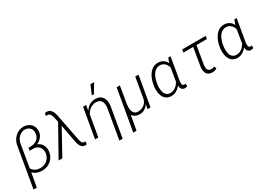

<svg xmlns="http://www.w3.org/2000/svg" viewBox="4 -1760 4099 2952"><g transform="rotate(-30 2054.0 -284.0)"><path d="M355.5 -721.2Q394.5 -720.2 427 -706.3Q459.5 -692.4 482.4 -668.2Q505.4 -644 516.6 -610.8Q527.8 -577.6 524.4 -538.1Q522 -509.8 511.5 -485.8Q501 -461.9 484.9 -442.4Q468.8 -422.9 447.3 -407.2Q425.8 -391.6 401.4 -379.9Q429.7 -369.1 450.7 -351.1Q471.7 -333 484.9 -309.6Q498 -286.1 503.4 -258.8Q508.8 -231.4 506.3 -201.7Q502 -153.3 481.4 -113.8Q460.9 -74.2 428.2 -46.1Q395.5 -18.1 353.3 -3.2Q311 11.7 263.2 10.7Q220.2 9.8 179.2 -5.1Q138.2 -20 108.9 -53.2L64 194.8H5.9L127.9 -518.6Q134.3 -560.1 154.5 -597.4Q174.8 -634.8 204.8 -662.4Q234.9 -689.9 273.4 -705.8Q312 -721.7 355.5 -721.2ZM302.2 -400.9Q334.5 -401.4 363 -410.4Q391.6 -419.4 413.3 -437Q435.1 -454.6 449 -480.2Q462.9 -505.9 466.3 -539.6Q469.2 -566.9 462.2 -590.6Q455.1 -614.3 439.9 -632.1Q424.8 -649.9 402.6 -660.2Q380.4 -670.4 352.5 -671.4Q319.8 -672.4 291.7 -659.9Q263.7 -647.5 241.9 -626.2Q220.2 -605 205.8 -577.1Q191.4 -549.3 186.5 -518.6L118.7 -116.7Q128.9 -96.7 144.3 -82.3Q159.7 -67.9 178.5 -58.3Q197.3 -48.8 218.5 -43.9Q239.7 -39.1 261.2 -38.6Q297.9 -37.6 330.1 -49.1Q362.3 -60.5 387.2 -81.8Q412.1 -103 428.2 -133.1Q444.3 -163.1 448.2 -199.7Q451.7 -230.5 444.6 -257.6Q437.5 -284.7 421.1 -305.2Q404.8 -325.7 380.1 -337.9Q355.5 -350.1 323.7 -351.6L251.5 -352.1L260.3 -401.4Z M629.4 0H563L854 -518.6L837.4 -592.8Q834 -606.9 829.6 -623.8Q825.2 -640.6 817.4 -655Q809.6 -669.4 797.6 -679.2Q785.6 -689 767.6 -689.9Q760.7 -690.4 753.4 -689.7Q746.1 -689 739.3 -688L742.2 -734.4Q750.5 -736.8 759.5 -738.5Q768.6 -740.2 777.3 -740.2Q804.2 -740.2 824 -728.8Q843.8 -717.3 857.4 -699Q871.1 -680.7 879.6 -657.7Q888.2 -634.8 893.6 -612.3L987.8 -130.4Q990.2 -118.7 993.9 -104.7Q997.6 -90.8 1003.7 -78.4Q1009.8 -65.9 1019.5 -57.4Q1029.3 -48.8 1044.4 -47.9Q1050.3 -47.4 1056.2 -48.1Q1062 -48.8 1067.4 -49.8L1064 0Q1057.1 1.5 1051 2.9Q1044.9 4.4 1038.1 4.4Q1013.2 5.4 995.1 -5.4Q977.1 -16.1 964.6 -33.2Q952.1 -50.3 944.3 -71.3Q936.5 -92.3 931.6 -112.8L870.1 -440.4L857.9 -414.1Z M1356.4 -528.3 1339.4 -432.1Q1372.1 -481.4 1418.9 -510.3Q1465.8 -539.1 1526.9 -538.1Q1572.3 -537.1 1602.5 -520.3Q1632.8 -503.4 1650.4 -475.3Q1668 -447.3 1673.6 -410.4Q1679.2 -373.5 1674.8 -332.5L1583.5 202.6H1525.4L1616.7 -332.5Q1620.1 -362.8 1616.9 -390.6Q1613.8 -418.5 1601.6 -439.7Q1589.4 -460.9 1567.4 -474.1Q1545.4 -487.3 1511.2 -488.3Q1480.5 -488.8 1453.9 -480.7Q1427.2 -472.7 1405 -457.5Q1382.8 -442.4 1364.7 -420.9Q1346.7 -399.4 1333 -373.5L1268.6 0H1210.4L1302.2 -528.3ZM1572.8 -770.5H1638.7L1542.5 -610.4H1505.9Z M1956.1 -528.3 1904.3 -218.3Q1900.9 -190.4 1901.4 -159.7Q1901.9 -128.9 1910.6 -102.5Q1919.4 -76.2 1939.5 -58.6Q1959.5 -41 1995.1 -39.6Q2024.4 -38.6 2051.8 -46.6Q2079.1 -54.7 2101.8 -70.3Q2124.5 -85.9 2141.1 -108.6Q2157.7 -131.3 2165.5 -160.2L2229 -528.3H2287.1L2195.3 0H2142.1L2156.2 -79.1Q2127.9 -37.1 2088.1 -13.2Q2048.3 10.7 1996.6 9.8Q1959.5 8.8 1927.5 -6.6Q1895.5 -22 1875.5 -53.7L1829.1 203.1H1771.5L1898.9 -528.3Z M2855 -528.3 2787.1 -128.4Q2786.1 -118.2 2785.2 -104Q2784.2 -89.8 2786.4 -76.7Q2788.6 -63.5 2795.7 -54Q2802.7 -44.4 2817.9 -43.9Q2824.7 -43.5 2831.1 -44.7Q2837.4 -45.9 2844.2 -46.9L2848.1 -1Q2837.4 3.4 2826.9 6.3Q2816.4 9.3 2804.2 9.3Q2784.7 9.3 2770.5 2.4Q2756.3 -4.4 2747.1 -16.4Q2737.8 -28.3 2733.2 -44.2Q2728.5 -60.1 2728 -78.1Q2711.4 -58.1 2692.6 -41.5Q2673.8 -24.9 2652.1 -13.2Q2630.4 -1.5 2606.2 4.9Q2582 11.2 2555.2 10.3Q2521 9.3 2495.6 -2.7Q2470.2 -14.6 2452.4 -33.9Q2434.6 -53.2 2423.3 -78.9Q2412.1 -104.5 2406.7 -132.8Q2401.4 -161.1 2400.6 -190.7Q2399.9 -220.2 2403.3 -248L2404.8 -258.8Q2409.2 -290 2418 -323.2Q2426.8 -356.4 2440.2 -387.7Q2453.6 -418.9 2472.4 -446.8Q2491.2 -474.6 2515.6 -495.4Q2540 -516.1 2570.8 -527.8Q2601.6 -539.6 2638.7 -538.6Q2687 -537.6 2725.1 -513.4Q2763.2 -489.3 2783.7 -445.8L2814.9 -528.3ZM2462.9 -246.6Q2460 -226.1 2459.5 -202.6Q2459 -179.2 2461.7 -156.5Q2464.4 -133.8 2471.4 -112.8Q2478.5 -91.8 2491.2 -75.7Q2503.9 -59.6 2522.9 -49.6Q2542 -39.6 2568.8 -38.6Q2595.7 -37.6 2619.4 -45.7Q2643.1 -53.7 2663.3 -67.9Q2683.6 -82 2700.4 -101.1Q2717.3 -120.1 2731 -142.1L2770 -377.4Q2763.7 -399.9 2752.7 -419.7Q2741.7 -439.5 2726.1 -454.6Q2710.4 -469.7 2690.4 -478.8Q2670.4 -487.8 2646 -488.8Q2615.7 -489.7 2591.3 -479.7Q2566.9 -469.7 2547.9 -452.1Q2528.8 -434.6 2514.6 -411.1Q2500.5 -387.7 2490.5 -361.6Q2480.5 -335.4 2474.1 -308.3Q2467.8 -281.2 2464.4 -256.8Z M3471.2 -477.1H3286.6L3231 -146Q3229 -126 3230.7 -107.4Q3232.4 -88.9 3239.7 -74.5Q3247.1 -60.1 3261.2 -51Q3275.4 -42 3298.3 -42Q3314.5 -41.5 3330.1 -45.2Q3345.7 -48.8 3361.3 -53.2L3370.1 -8.8Q3329.6 11.2 3285.2 9.8Q3250 8.8 3226.8 -4.2Q3203.6 -17.1 3190.7 -38.8Q3177.7 -60.5 3173.8 -88.9Q3169.9 -117.2 3173.3 -148.9L3228 -477.1H3053.7L3063 -528.3H3480.5Z M4028.8 -528.3 3960.9 -128.4Q3960 -118.2 3959 -104Q3958 -89.8 3960.2 -76.7Q3962.4 -63.5 3969.5 -54Q3976.6 -44.4 3991.7 -43.9Q3998.5 -43.5 4004.9 -44.7Q4011.2 -45.9 4018.1 -46.9L4022 -1Q4011.2 3.4 4000.7 6.3Q3990.2 9.3 3978 9.3Q3958.5 9.3 3944.3 2.4Q3930.2 -4.4 3920.9 -16.4Q3911.6 -28.3 3907 -44.2Q3902.3 -60.1 3901.9 -78.1Q3885.3 -58.1 3866.5 -41.5Q3847.7 -24.9 3825.9 -13.2Q3804.2 -1.5 3780 4.9Q3755.9 11.2 3729 10.3Q3694.8 9.3 3669.4 -2.7Q3644 -14.6 3626.2 -33.9Q3608.4 -53.2 3597.2 -78.9Q3585.9 -104.5 3580.6 -132.8Q3575.2 -161.1 3574.5 -190.7Q3573.7 -220.2 3577.1 -248L3578.6 -258.8Q3583 -290 3591.8 -323.2Q3600.6 -356.4 3614 -387.7Q3627.4 -418.9 3646.2 -446.8Q3665 -474.6 3689.5 -495.4Q3713.9 -516.1 3744.6 -527.8Q3775.4 -539.6 3812.5 -538.6Q3860.8 -537.6 3898.9 -513.4Q3937 -489.3 3957.5 -445.8L3988.8 -528.3ZM3636.7 -246.6Q3633.8 -226.1 3633.3 -202.6Q3632.8 -179.2 3635.5 -156.5Q3638.2 -133.8 3645.3 -112.8Q3652.3 -91.8 3665 -75.7Q3677.7 -59.6 3696.8 -49.6Q3715.8 -39.6 3742.7 -38.6Q3769.5 -37.6 3793.2 -45.7Q3816.9 -53.7 3837.2 -67.9Q3857.4 -82 3874.3 -101.1Q3891.1 -120.1 3904.8 -142.1L3943.8 -377.4Q3937.5 -399.9 3926.5 -419.7Q3915.5 -439.5 3899.9 -454.6Q3884.3 -469.7 3864.3 -478.8Q3844.2 -487.8 3819.8 -488.8Q3789.6 -489.7 3765.1 -479.7Q3740.7 -469.7 3721.7 -452.1Q3702.6 -434.6 3688.5 -411.1Q3674.3 -387.7 3664.3 -361.6Q3654.3 -335.4 3647.9 -308.3Q3641.6 -281.2 3638.2 -256.8Z"/></g></svg>

Font: Roboto Mono Light
Style: Italic
Weight: 300
Designer: Google
Version: Version 2.000985; 2015; ttfautohint (v1.3)